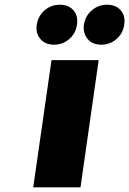

<svg xmlns="http://www.w3.org/2000/svg" viewBox="-20 -801 553 821"><path d="M122.1 0 200.2 -543.9H401.9L324.2 0ZM137.2 -695.8Q143.1 -732.9 170.7 -756.8Q198.2 -780.8 235.8 -780.8Q273.4 -780.8 294.2 -756.8Q314.9 -732.9 309.1 -695.8Q304.2 -658.7 276.4 -634.3Q248.5 -609.9 210.9 -609.9Q173.8 -609.9 152.8 -634Q131.8 -658.2 137.2 -695.8ZM338.9 -695.8Q344.7 -732.9 372.6 -756.8Q400.4 -780.8 438 -780.8Q475.6 -780.8 496.3 -756.8Q517.1 -732.9 511.2 -695.8Q506.3 -658.7 478.5 -634.3Q450.7 -609.9 413.1 -609.9Q375.5 -609.9 354.7 -634.3Q334 -658.7 338.9 -695.8Z"/></svg>

Font: Trueno ExtraBold
Style: Italic
Weight: 800
Designer: Julieta Ulanovsky
Foundry: Julieta Ulanovsky
Version: Version 3.001b | FøM Fix